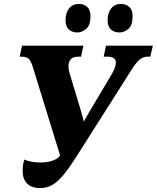

<svg xmlns="http://www.w3.org/2000/svg" viewBox="-20 -946 797 976"><path d="M184 10Q141 10 118 -13Q95 -36 95 -78Q95 -104 103 -135Q122 -127 143 -123.5Q164 -120 185 -120Q216 -120 243 -128Q270 -136 284 -153L286 -154L147 -605Q138 -634 127 -646Q116 -658 89 -658H80L92 -714H404L392 -658H379Q350 -658 339 -644Q328 -630 328 -610Q328 -592 333 -576L391 -384Q395 -369 399 -355.5Q403 -342 406 -328Q419 -351 435 -379L548 -569Q569 -605 569 -628Q569 -658 526 -658H507L519 -714H757L744 -658H731Q708 -658 689.5 -643Q671 -628 644 -584L371 -154Q333 -94 303.5 -58Q274 -22 246 -6Q218 10 184 10ZM587 -781Q560 -781 543.5 -796.5Q527 -812 527 -843Q527 -880 545 -903Q563 -926 594 -926Q621 -926 637.5 -910.5Q654 -895 654 -864Q654 -818 633 -799.5Q612 -781 587 -781ZM373 -781Q346 -781 329.5 -796.5Q313 -812 313 -843Q313 -880 331 -903Q349 -926 381 -926Q407 -926 423.5 -910.5Q440 -895 440 -864Q440 -818 418.5 -799.5Q397 -781 373 -781Z"/></svg>

Font: Noto Serif SemiCondensed ExtraBold
Style: Italic
Weight: 800
Width: 4
Italic angle: -12°
Designer: Monotype Design Team
Foundry: Monotype Imaging Inc.
Version: Version 2.014; ttfautohint (v1.8.4.7-5d5b)